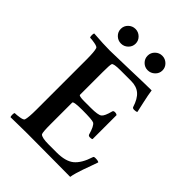

<svg xmlns="http://www.w3.org/2000/svg" viewBox="-235 -937 1053 1053"><g transform="rotate(45 291.0 -410.5)"><path d="M352.1 -807.6Q369.1 -824.2 392.6 -824.2Q416 -824.2 433.1 -807.6Q450.2 -791 450.2 -767.6Q450.2 -744.1 432.6 -727.5Q415 -710.9 391.6 -710.9Q368.2 -710.9 351.6 -727.5Q335 -744.1 335 -767.6Q335 -791 352.1 -807.6ZM144 -807.6Q161.1 -824.2 184.6 -824.2Q208 -824.2 225.1 -807.6Q242.2 -791 242.2 -767.6Q242.2 -744.1 225.1 -727.5Q208 -710.9 184.6 -710.9Q161.1 -710.9 144 -727.5Q127 -744.1 127 -767.6Q127 -791 144 -807.6ZM168.9 -640.6Q200.2 -640.6 321.3 -644.5Q442.4 -648.4 485.4 -648.4Q489.3 -619.1 501 -566.9Q512.7 -514.6 513.7 -509.8Q508.8 -504.9 493.2 -504.9Q481.4 -504.9 478.5 -511.7Q462.9 -561.5 437 -583.5Q411.1 -605.5 369.1 -605.5H287.1Q232.4 -605.5 228.5 -594.7Q224.6 -584 224.6 -530.3V-353.5Q224.6 -344.7 265.6 -344.7H317.4Q373 -344.7 387.7 -356Q402.3 -367.2 414.1 -414.1Q416 -421.9 427.7 -421.9Q439.5 -421.9 445.3 -416V-230.5Q441.4 -226.6 428.7 -226.6Q417 -226.6 414.1 -234.4Q399.4 -287.1 382.8 -296.9Q369.1 -303.7 293.9 -303.7Q224.6 -303.7 224.6 -293V-127Q224.6 -62.5 230.5 -52.7Q242.2 -39.1 296.9 -39.1H357.4Q425.8 -39.1 460 -66.4Q495.1 -94.7 516.6 -162.1Q517.6 -168 530.3 -168Q551.8 -168 557.6 -162.1Q554.7 -153.3 543.5 -122.1Q532.2 -90.8 526.4 -74.7Q520.5 -58.6 513.7 -35.2Q506.8 -11.7 504.9 2.9Q479.5 2.9 361.3 2Q243.2 1 169.9 1Q136.7 1 93.8 2Q50.8 2.9 42 2.9Q39.1 -2 39.1 -13.7Q39.1 -25.4 42 -29.3Q57.6 -29.3 80.6 -33.2Q103.5 -37.1 106.4 -44.9Q113.3 -65.4 113.3 -127V-515.6Q113.3 -577.1 106.4 -597.7Q103.5 -605.5 80.1 -609.9Q56.6 -614.3 42 -614.3Q39.1 -619.1 39.1 -630.9Q39.1 -642.6 42 -646.5Q120.1 -640.6 168.9 -640.6Z"/></g></svg>

Font: Crimson
Style: Semibold
Weight: 600
Version: Version 0.8